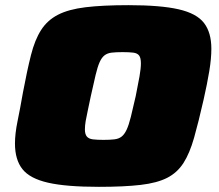

<svg xmlns="http://www.w3.org/2000/svg" viewBox="-20 -716 847 744"><path d="M363 8Q237 8 166.5 -8Q96 -24 67 -60.5Q38 -97 38 -160Q38 -198 48 -246.5Q58 -295 69 -358Q85 -443 100 -502.5Q115 -562 139.5 -600Q164 -638 205 -659Q246 -680 312 -688Q378 -696 478 -696Q602 -696 672 -680Q742 -664 770.5 -627Q799 -590 799 -527Q799 -489 791 -440.5Q783 -392 769 -330Q749 -242 732 -182Q715 -122 691 -84.5Q667 -47 628 -27Q589 -7 525 0.5Q461 8 363 8ZM381 -174Q406 -174 423 -176Q440 -178 451 -186.5Q462 -195 470.5 -213Q479 -231 487 -263Q495 -295 506 -344Q515 -388 520.5 -419.5Q526 -451 526 -470Q526 -492 519 -501Q512 -510 496.5 -512Q481 -514 455 -514Q429 -514 412.5 -512Q396 -510 385 -501.5Q374 -493 366 -475Q358 -457 350.5 -425.5Q343 -394 332 -344Q326 -314 320.5 -289.5Q315 -265 312 -247Q309 -229 309 -215Q309 -196 316.5 -187Q324 -178 340 -176Q356 -174 381 -174Z"/></svg>

Font: Saira Expanded Black
Style: Italic
Weight: 900
Width: 7
Italic angle: -12°
Designer: Hector Gatti with collaboration of the Omnibus-Type team
Foundry: Omnibus-Type
Version: Version 1.101